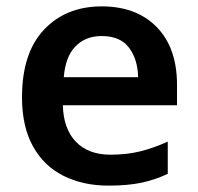

<svg xmlns="http://www.w3.org/2000/svg" viewBox="-20 -572 621 602"><path d="M299 -552Q408 -552 471.5 -487Q535 -422 535 -306V-242H177Q179 -168 218 -127.5Q257 -87 326 -87Q378 -87 420 -97.5Q462 -108 506 -128V-27Q466 -8 423 1Q380 10 320 10Q241 10 179.5 -20.5Q118 -51 83.5 -113Q49 -175 49 -267Q49 -406 118 -479Q187 -552 299 -552ZM299 -459Q248 -459 216.5 -426.5Q185 -394 180 -330H413Q412 -386 384.5 -422.5Q357 -459 299 -459Z"/></svg>

Font: Noto Sans SemiBold
Style: Regular
Weight: 600
Designer: Monotype Design Team
Foundry: Monotype Imaging Inc.
Version: Version 2.007